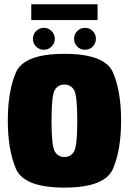

<svg xmlns="http://www.w3.org/2000/svg" viewBox="-20 -848 588 872"><path d="M272.5 4Q457 4 493.5 -82.2Q530 -168.5 530 -300.5Q530 -433 493.5 -518.2Q457 -603.5 272.5 -603.5Q88.5 -603.5 52 -518.2Q15.5 -433 15.5 -300.5Q15.5 -168.5 52 -82.2Q88.5 4 272.5 4ZM272.5 -135Q244.5 -135 229.2 -159.5Q214 -184 214 -300Q214 -416 229.2 -440Q244.5 -464 272.5 -464Q301 -464 316 -440Q331 -416 331 -300Q331 -184 316 -159.5Q301 -135 272.5 -135ZM179.5 -622Q199.5 -622 214.2 -636.5Q229 -651 229 -672Q229 -692.5 214.2 -707Q199.5 -721.5 179.5 -721.5Q158.5 -721.5 144 -707Q129.5 -692.5 129.5 -672Q129.5 -651 144 -636.5Q158.5 -622 179.5 -622ZM365.5 -622Q387 -622 401.2 -636.5Q415.5 -651 415.5 -672Q415.5 -692.5 401.2 -707Q387 -721.5 365.5 -721.5Q345.5 -721.5 331 -707Q316.5 -692.5 316.5 -672Q316.5 -651 330.8 -636.5Q345 -622 365.5 -622ZM122 -757H423V-828.5H122Z"/></svg>

Font: Anybody Condensed Black
Style: Regular
Weight: 900
Width: 3
Designer: Tyler Finck
Foundry: Etcetera Type Company
Version: Version 1.113;gftools[0.9.25]